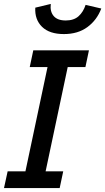

<svg xmlns="http://www.w3.org/2000/svg" viewBox="-39 -960 537 980"><path d="M-18.6 0 0 -85.4H90.8L203.6 -617.7H112.8L130.9 -703.1H415L397 -617.7H306.6L193.8 -85.4H283.7L265.6 0ZM287.1 -786.1Q213.4 -786.1 175.5 -823.2Q137.7 -860.4 141.1 -920.9L220.2 -939.9Q215.3 -901.9 234.6 -878.7Q253.9 -855.5 296.4 -855.5Q337.9 -855.5 362.1 -877.2Q386.2 -898.9 397.9 -935.1L478 -916.5Q455.6 -857.4 407.2 -821.8Q358.9 -786.1 287.1 -786.1Z"/></svg>

Font: Schibsted Grotesk Medium
Style: Italic
Weight: 500
Italic angle: -12°
Designer: Bakken & Baeck AS, Henrik Kongsvoll
Foundry: Schibsted ASA
Version: Version 1.100;gftools[0.9.25]